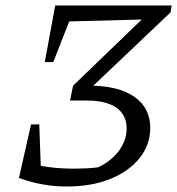

<svg xmlns="http://www.w3.org/2000/svg" viewBox="-20 -671 645 699"><path d="M223 8Q178 8 136 0.5Q94 -7 49 -23L76 -80Q153 -57 248 -57Q270 -57 292.5 -58Q315 -59 338 -62Q387 -86 414 -123.5Q441 -161 441 -203Q441 -253 403.5 -279Q366 -305 296 -305H235L246 -359H307Q410 -359 468.5 -319Q527 -279 527 -205Q527 -145 489 -96.5Q451 -48 382.5 -20Q314 8 223 8ZM49 -23 93 -218H123L130 -23ZM288 -329 246 -359 496 -600 232 -593 174 -445H143L181 -651H605L601 -626Z"/></svg>

Font: Piazzolla 24pt
Style: Italic
Weight: 400
Italic angle: -11.3°
Designer: Juan Pablo del Peral
Foundry: Huerta Tipografica
Version: Version 2.005